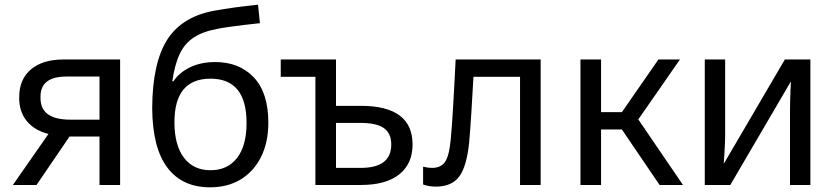

<svg xmlns="http://www.w3.org/2000/svg" viewBox="-20 -790 3566 820"><path d="M35 0 187 -218Q127 -233 94 -273.5Q61 -314 62 -375Q62 -451 112 -493.5Q162 -536 252 -536H493V0H405V-207H277L136 0ZM280 -279H405V-463H263Q151 -463 153 -374Q151 -279 280 -279Z M877 10Q758 10 694.5 -74.5Q631 -159 630 -328Q631 -525 696.5 -624Q762 -723 905 -746Q931 -751 981.5 -758Q1032 -765 1082 -770L1090 -691Q1058 -688 1023 -683.5Q988 -679 958 -675Q928 -671 910 -667Q848 -656 808.5 -630.5Q769 -605 747.5 -559.5Q726 -514 716 -443H721Q745 -480 791.5 -502.5Q838 -525 899 -525Q1002 -525 1064 -459.5Q1126 -394 1126 -266Q1126 -182 1095 -120Q1064 -58 1008.5 -24Q953 10 877 10ZM879 -63Q952 -63 992.5 -115.5Q1033 -168 1033 -265Q1033 -454 879 -454Q725 -454 725 -268Q725 -170 765.5 -116.5Q806 -63 879 -63Z M1327 0V-462H1179V-536H1415V-338H1521Q1742 -338 1742 -173Q1742 -91 1685.5 -45.5Q1629 0 1521 0ZM1415 -73H1521Q1651 -73 1651 -173Q1651 -220 1620 -242.5Q1589 -265 1521 -265H1415Z M1841 7Q1813 7 1787 -2V-78Q1800 -75 1808.5 -74Q1817 -73 1826 -73Q1862 -73 1880 -97.5Q1898 -122 1905 -194Q1908 -229 1910.5 -262Q1913 -295 1915 -333Q1917 -371 1920 -420Q1923 -469 1926 -536H2289V0H2201V-462H2002Q1997 -371 1993 -307.5Q1989 -244 1984 -185Q1974 -81 1942 -37Q1910 7 1841 7Z M2459 0V-536H2547V-311H2636L2792 -536H2884L2706 -280L2897 0H2797L2636 -237H2547V0Z M2990 0V-536H3077V-209Q3077 -197 3076 -174Q3075 -151 3073.5 -128.5Q3072 -106 3071 -92H3072L3332 -536H3441V0H3354V-316Q3354 -332 3354.5 -356.5Q3355 -381 3356 -404.5Q3357 -428 3358 -441H3357L3099 0Z"/></svg>

Font: Noto Sans Historical
Style: Regular
Weight: 400
Designer: Monotype Design Team
Foundry: Monotype Imaging Inc.
Version: Version 2.013; ttfautohint (v1.8.4.7-5d5b)